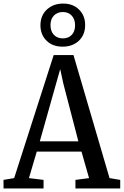

<svg xmlns="http://www.w3.org/2000/svg" viewBox="-28 -1058 696 1078"><path d="M51.5 -58 273.5 -749H384.5L587 -58L647 -48V0H395.5V-48L472 -58L429.5 -207H178.5L134.5 -58L216.5 -48V0H-8L-8.5 -48ZM412 -264.5 327.5 -589 310 -670 286.5 -587 195.5 -264.5ZM324 -796Q266.5 -796 232.8 -830Q199 -864 199 -916.5Q199.5 -971.5 235.5 -1004.8Q271.5 -1038 326.5 -1038Q382 -1038 416.2 -1003.8Q450.5 -969.5 450 -917Q450 -862.5 414.8 -829.2Q379.5 -796 324 -796ZM325 -842.5Q356 -842.5 374.8 -862.2Q393.5 -882 393.5 -916Q393.5 -950 374.8 -970.2Q356 -990.5 325 -990.5Q294 -990.5 274.8 -970.8Q255.5 -951 255.5 -917Q255.5 -882.5 274.5 -862.5Q293.5 -842.5 325 -842.5Z"/></svg>

Font: Merriweather 24pt SemiCondensed
Style: Regular
Weight: 400
Width: 4
Designer: Eben Sorkin
Foundry: Eben Sorkin
Version: Version 2.100